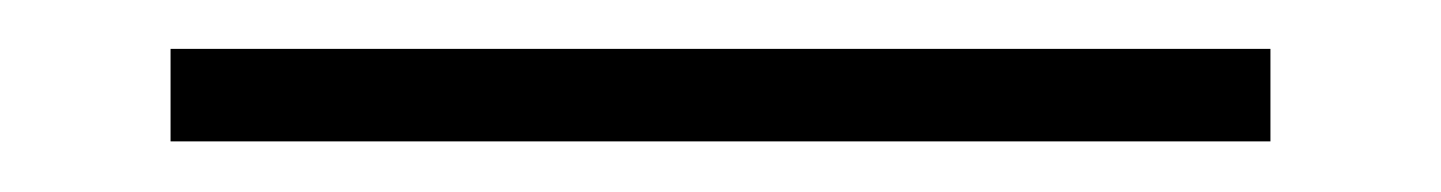

<svg xmlns="http://www.w3.org/2000/svg" viewBox="-20 57 578 77"><path d="M48.4 113.7V76.6H489.5V113.7Z"/></svg>

Font: Playfair 9pt Black
Style: Regular
Weight: 900
Designer: Claus Eggers Sørensen
Foundry: Claus Eggers Sørensen
Version: Version 2.203